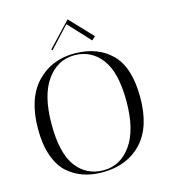

<svg xmlns="http://www.w3.org/2000/svg" viewBox="-130 -1007 980 1113"><g transform="rotate(-15 360.0 -450.5)"><path d="M50 -333Q50 -515 138.5 -609.5Q227 -704 366 -704Q505 -704 587.5 -622Q670 -540 670 -360Q670 -180 582 -88Q494 4 347 4Q220 4 139 -69Q97 -107 73.5 -174.5Q50 -242 50 -333ZM363 -694Q262 -694 197.5 -604Q133 -514 133 -340Q133 -166 194 -86Q255 -6 356.5 -6Q458 -6 522.5 -96.5Q587 -187 587 -359.5Q587 -532 525.5 -613Q464 -694 363 -694ZM508 -770 487 -750 366 -880 250 -755 243 -760 380 -905Z"/></g></svg>

Font: Italiana
Style: Regular
Weight: 400
Designer: Santiago Orozco
Foundry: Santiago Orozco
Version: Version 001.001